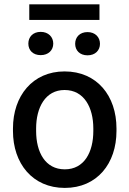

<svg xmlns="http://www.w3.org/2000/svg" viewBox="-20 -874 609 903"><path d="M41 -257.8C41 -105.5 132.8 9.8 284.7 9.8C437 9.8 527.8 -105.5 527.8 -257.8V-270C527.8 -422.9 436.5 -538.1 283.7 -538.1C133.3 -538.1 41 -422.9 41 -270ZM149.9 -270C149.9 -367.7 192.9 -450.7 283.7 -450.7C376 -450.7 418.9 -367.7 418.9 -270V-257.8C418.9 -158.7 376.5 -77.6 284.7 -77.6C192.4 -77.6 149.9 -158.7 149.9 -257.8ZM113.3 -668.9C113.3 -637.7 134.8 -614.7 171.4 -614.7C207.5 -614.7 230.5 -637.7 230.5 -668.9C230.5 -700.2 207.5 -724.1 171.4 -724.1C134.8 -724.1 113.3 -700.2 113.3 -668.9ZM333.5 -668C333.5 -637.2 355 -613.8 391.6 -613.8C428.2 -613.8 450.2 -637.2 450.2 -668C450.2 -699.2 427.7 -723.1 391.6 -723.1C355 -723.1 333.5 -699.2 333.5 -668ZM447.8 -853.5H117.7V-780.3H447.8Z"/></svg>

Font: Bert Sans Medium
Style: Regular
Weight: 500
Designer: Christian Robertson (Google), Cristiano Sobral
Foundry: Google, Cristiano Sobral
Version: Version 3.101